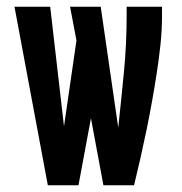

<svg xmlns="http://www.w3.org/2000/svg" viewBox="-20 -550 540 570"><path d="M122 0 23 -530H129L170 -175L207 -430L188 -530H279L331 -171Q340 -254 348 -337Q356 -420 356 -504V-530H461V-504Q461 -461 456.5 -418.5Q452 -376 445.5 -334Q439 -292 431.5 -250Q424 -208 415.5 -166.5Q407 -125 397.5 -83Q388 -41 378 0H287L250 -199L213 0Z"/></svg>

Font: Iosevka Slab Extrabold
Style: Regular
Weight: 800
Monospace: yes
Designer: Belleve Invis
Foundry: Belleve Invis
Version: Version 11.1.1; ttfautohint (v1.8.3)